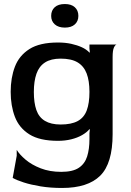

<svg xmlns="http://www.w3.org/2000/svg" viewBox="-20 -689 649 953"><path d="M288 244Q230 244 181.5 236Q133 228 97.5 216.5Q62 205 43 194L63 84V55Q77 78 107 103.5Q137 129 182 146.5Q227 164 284 164Q341 164 371 144Q401 124 412.5 87.5Q424 51 424 2V-28L426 -46L424 -48Q411 -32 387.5 -18.5Q364 -5 333.5 2.5Q303 10 268 10Q177 10 126 -22Q75 -54 54 -109Q33 -164 33 -233Q33 -303 54 -358Q75 -413 126 -445.5Q177 -478 268 -478Q304 -478 333.5 -471.5Q363 -465 386 -454.5Q409 -444 424 -428L426 -429L424 -448V-468H559Q552 -467 545.5 -453Q539 -439 539 -406V-23Q539 122 477.5 183Q416 244 288 244ZM281 -71Q334 -71 365.5 -88Q397 -105 410.5 -141Q424 -177 424 -233Q424 -288 410 -324.5Q396 -361 365 -379.5Q334 -398 281 -398Q233 -398 203.5 -379Q174 -360 161 -323Q148 -286 148 -232Q148 -179 160.5 -143Q173 -107 203 -89Q233 -71 281 -71ZM302 -552Q270 -552 252 -568Q234 -584 234 -610Q234 -637 251.5 -653Q269 -669 302 -669Q334 -669 351.5 -653Q369 -637 369 -610Q369 -584 351.5 -568Q334 -552 302 -552Z"/></svg>

Font: Red Rose Medium
Style: Regular
Weight: 500
Designer: Jaikishan Patel
Version: Version 2.000